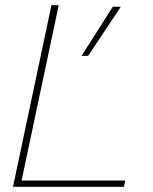

<svg xmlns="http://www.w3.org/2000/svg" viewBox="-20 -719 587 739"><path d="M178 -699H206L63 -24H462L457 0H30ZM414 -693H445L319 -504H294Z"/></svg>

Font: Prompt Thin
Style: Italic
Weight: 250
Italic angle: -12°
Designer: Katatrad Team
Foundry: CadsonDemak
Version: Version 1.001